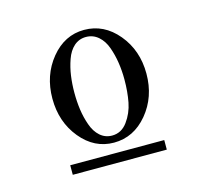

<svg xmlns="http://www.w3.org/2000/svg" viewBox="-62 -768 504 474"><g transform="rotate(-15 190.0 -531.0)"><path d="M69.8 -361.8V-386.2H310.1V-361.8ZM189 -430.2Q212.9 -430.2 228.3 -451.2Q243.7 -472.2 248.8 -498.5Q253.9 -524.9 253.9 -556.2Q253.9 -578.6 250.7 -599.4Q247.6 -620.1 240.7 -639.4Q233.9 -658.7 220.5 -670.4Q207 -682.1 189 -682.1Q171.4 -682.1 158.4 -670.7Q145.5 -659.2 138.7 -639.6Q131.8 -620.1 128.9 -599.4Q126 -578.6 126 -556.2Q126 -533.7 128.9 -512.9Q131.8 -492.2 138.7 -472.7Q145.5 -453.1 158.4 -441.7Q171.4 -430.2 189 -430.2ZM189 -700.2Q239.7 -700.2 274.9 -658Q310.1 -615.7 310.1 -556.2Q310.1 -496.6 274.9 -454.3Q239.7 -412.1 189 -412.1Q139.2 -412.1 104.5 -454.3Q69.8 -496.6 69.8 -556.2Q69.8 -615.7 104.5 -658Q139.2 -700.2 189 -700.2Z"/></g></svg>

Font: Flanker Steampunk
Style: Regular
Weight: 400
Designer: Alexey Kryukov, Leonardo Di Lena
Foundry: Alexey Kryukov, Leonardo Di Lena
Version: 1.210